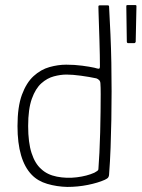

<svg xmlns="http://www.w3.org/2000/svg" viewBox="-20 -727 558 757"><path d="M49 -230Q49 -306 66.5 -353.5Q84 -401 112.5 -427Q141 -453 175 -462.5Q209 -472 241 -472Q274 -472 304 -468Q334 -464 352 -460Q365 -456 369.5 -456Q374 -456 374 -466Q374 -483 373.5 -511Q373 -539 372 -571Q371 -603 370 -632Q369 -661 368.5 -680Q368 -699 368 -701Q368 -704 369.5 -705Q371 -706 373 -706H405Q407 -706 408.5 -705Q410 -704 410 -702Q413 -647 415.5 -591.5Q418 -536 419 -479.5Q420 -423 420 -366.5Q420 -310 419 -254.5Q418 -199 416 -144.5Q414 -90 410 -38Q410 -33 407 -28Q404 -23 393 -18Q366 -6 326.5 2Q287 10 245 10Q204 9 166.5 -2Q129 -13 105 -38Q77 -67 63 -115Q49 -163 49 -230ZM91 -230Q91 -165 104.5 -123.5Q118 -82 142 -61Q166 -38 204.5 -30.5Q243 -23 283 -28Q323 -33 352 -46Q359 -50 363.5 -53Q368 -56 368 -61Q370 -87 372 -125.5Q374 -164 375 -206Q376 -248 376.5 -287Q377 -326 377 -355.5Q377 -385 376 -396Q376 -406 371 -411Q366 -416 360 -418Q332 -424 299 -428.5Q266 -433 242 -433Q219 -433 192.5 -426Q166 -419 143 -398.5Q120 -378 105.5 -337.5Q91 -297 91 -230ZM484 -557Q483 -557 481.5 -558.5Q480 -560 480 -563L478 -702Q478 -705 479 -706Q480 -707 483 -707H513Q516 -707 517 -706Q518 -705 518 -702L515 -562Q514 -560 513 -558.5Q512 -557 509 -557Z"/></svg>

Font: Glory ExtraLight
Style: Regular
Weight: 250
Version: Version 1.011